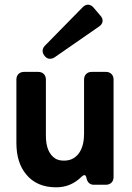

<svg xmlns="http://www.w3.org/2000/svg" viewBox="-20 -789 563 820"><path d="M213 -544Q204 -538 192.5 -538Q181 -538 171.5 -549Q162 -560 162 -571.5Q162 -583 171 -593L332 -757Q343 -769 356 -769Q369 -769 380 -756L409 -722Q420 -710 418 -697Q416 -684 402 -675ZM220 11Q137 11 92 -44Q50 -94 50 -179V-449Q50 -464 59 -473Q68 -482 83 -482H143Q158 -482 167 -473Q176 -464 176 -449V-209Q176 -138 216 -112Q230 -103 253.5 -103Q277 -103 293.5 -113Q310 -123 320 -139Q339 -169 339 -217V-449Q339 -464 348 -473Q357 -482 372 -482H432Q447 -482 456 -473Q465 -464 465 -449V-33Q465 -18 456 -9Q447 0 432 0H380Q368 0 360 -7.5Q352 -15 349.5 -28Q347 -41 341 -41Q335 -41 328 -34Q283 11 220 11Z"/></svg>

Font: Tsunagi Gothic Black
Style: Regular
Weight: 900
Designer: Yoshimichi Ohira
Foundry: Positype
Version: Version 1.001